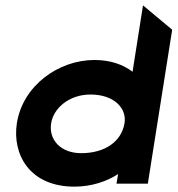

<svg xmlns="http://www.w3.org/2000/svg" viewBox="-20 -686 663 717"><path d="M43 -226C25 -110 90 11 258 11C321 11 378 -8 421 -36L415 0H532L623 -575L514 -666L475 -418C441 -444 394 -462 333 -462C198 -462 65 -366 43 -226ZM171 -226C180 -282 238 -333 318 -333C407 -333 454 -281 445 -226C434 -159 374 -114 283 -114C207 -114 161 -164 171 -226Z"/></svg>

Font: Charger Pro
Style: UltraExtObl
Weight: 900
Designer: Jasper
Foundry: Cannot Into Space Fonts
Version: Version 1.09